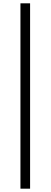

<svg xmlns="http://www.w3.org/2000/svg" viewBox="-20 -856 305 1155"><path d="M103 -836H161V279H103Z"/></svg>

Font: Source Han Sans CN Normal
Style: Regular
Weight: 350
Designer: Ryoko NISHIZUKA 西塚涼子 (kana, bopomofo & ideographs); Paul D. Hunt (Latin, Greek & Cyrillic); Sandoll Communications 산돌커뮤니
Foundry: Adobe
Version: Version 2.004;hotconv 1.0.118;makeotfexe 2.5.65603